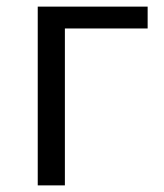

<svg xmlns="http://www.w3.org/2000/svg" viewBox="-20 -560 494 580"><path d="M94 0V-540H426V-474H176V0Z"/></svg>

Font: Source Han Sans SC Normal
Style: Regular
Weight: 350
Designer: Ryoko NISHIZUKA 西塚涼子 (kana, bopomofo & ideographs); Paul D. Hunt (Latin, Greek & Cyrillic); Sandoll Communications 산돌커뮤니
Foundry: Adobe
Version: Version 2.004;hotconv 1.0.118;makeotfexe 2.5.65603